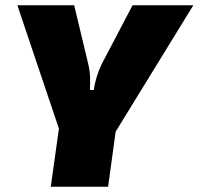

<svg xmlns="http://www.w3.org/2000/svg" viewBox="-20 -710 755 730"><path d="M715 -690 417 -205 209 -206 46 -690H262L315 -469Q322 -439 322.5 -415Q323 -391 322 -368H337Q339 -389 347 -415.5Q355 -442 367 -467L484 -690ZM436 -328 391 0H173L219 -328Z"/></svg>

Font: Exo 2 Black
Style: Italic
Weight: 900
Italic angle: -8°
Designer: Natanael Gama
Foundry: Natanael Gama
Version: Version 2.010